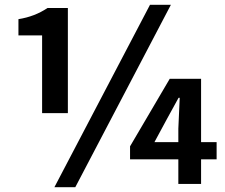

<svg xmlns="http://www.w3.org/2000/svg" viewBox="-20 -774 948 808"><path d="M265.6 -297.9H157.2V-625H57.6V-693.4Q126 -704.1 179.7 -740.2H265.6ZM611.3 -753.9H699.2L296.9 13.7H209ZM629.9 -175.8H730.5V-232.4L736.3 -362.3H731.4L682.6 -273.4ZM891.6 -175.8V-103.5H826.2V0H730.5V-103.5H527.3V-158.2L694.3 -442.4H826.2V-175.8Z"/></svg>

Font: Gen Shin Gothic Bold
Style: Bold
Weight: 700
Designer: [Source Han Sans]
Ryoko NISHIZUKA  (kana & ideographs); Paul D. Hunt (Latin, Greek & Cyrillic); Wenlong ZHANG  (bopomofo
Version: Version 1.002.20150607